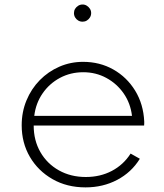

<svg xmlns="http://www.w3.org/2000/svg" viewBox="-20 -796 712 832"><path d="M350.5 16Q270 16 207.5 -19.8Q145 -55.5 109.5 -116.2Q74 -177 74 -253Q74 -311 94.8 -361Q115.5 -411 152.2 -448.5Q189 -486 237.2 -507Q285.5 -528 340 -528Q412.5 -528 471.2 -494.8Q530 -461.5 565.8 -403Q601.5 -344.5 605 -269.5Q605 -264.5 605 -260.8Q605 -257 604.5 -252H126Q126 -187.5 155 -137Q184 -86.5 235.2 -57.8Q286.5 -29 352 -29Q414.5 -29 464.8 -55.5Q515 -82 546 -130.5L586 -108Q549.5 -49 487.8 -16.5Q426 16 350.5 16ZM128.5 -294H552Q545.5 -348.5 516 -391Q486.5 -433.5 441 -458.2Q395.5 -483 341 -483Q285.5 -483 239.8 -458.5Q194 -434 164.5 -391.2Q135 -348.5 128.5 -294ZM338 -702Q327.5 -702 319 -707Q310.5 -712 305.5 -720.5Q300.5 -729 300.5 -739.5Q300.5 -749.5 305.5 -757.8Q310.5 -766 319 -771.2Q327.5 -776.5 338 -776.5Q348 -776.5 356.2 -771.2Q364.5 -766 369.8 -757.8Q375 -749.5 375 -739.5Q375 -729 369.8 -720.5Q364.5 -712 356.2 -707Q348 -702 338 -702Z"/></svg>

Font: Spartan Thin Light
Style: Regular
Weight: 300
Version: Version 1.004